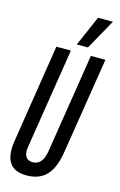

<svg xmlns="http://www.w3.org/2000/svg" viewBox="-137 -965 645 1032"><g transform="rotate(15 185.5 -449.0)"><path d="M121 10Q8 10 8 -106Q8 -126 12 -151L98 -700H179L90 -138Q85 -104 96.5 -85.5Q108 -67 135 -67Q191 -67 203 -149L290 -700H371L286 -165Q272 -74 232 -32Q192 10 121 10ZM201 -740 274 -908H357L263 -740Z"/></g></svg>

Font: Georama Extra Condensed Medium
Style: Italic
Weight: 500
Width: 2
Italic angle: -9°
Designer: Jean-Baptiste Levee
Foundry: Production Type
Version: Version 1.000